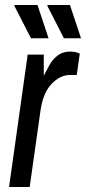

<svg xmlns="http://www.w3.org/2000/svg" viewBox="-20 -743 342 763"><path d="M16 0 90 -526H154V-442Q164 -462 176.5 -484.5Q189 -507 209 -522.5Q229 -538 259 -538Q276 -538 286.5 -534Q297 -530 297 -530L285 -445H258Q219 -445 185 -409.5Q151 -374 141 -304L98 0ZM103 -591 37 -720 38 -723H129L173 -591ZM234 -591 168 -720 169 -723H258L302 -591Z"/></svg>

Font: Archivo Narrow
Style: Italic
Weight: 400
Italic angle: -8°
Designer: Hector Gatti
Foundry: Omnibus-Type
Version: Version 3.002